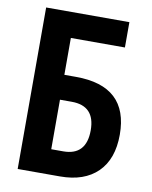

<svg xmlns="http://www.w3.org/2000/svg" viewBox="-81 -775 663 836"><g transform="rotate(10 250.0 -357.0)"><path d="M242 0Q349 0 408 -58Q467 -116 467 -224Q467 -439 235 -439H184V-602H423V-714H55V0ZM184 -329H236Q339 -329 339 -221Q339 -110 237 -110H184Z"/></g></svg>

Font: Noto Sans Mono UI Condensed
Style: Bold
Weight: 700
Width: 3
Designer: Monotype Design team
Foundry: Monotype Imaging Inc.
Version: 1.000